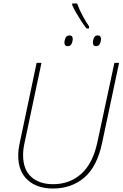

<svg xmlns="http://www.w3.org/2000/svg" viewBox="-20 -1076 706 1106"><path d="M285 10Q194 10 139.5 -39Q85 -88 85 -180Q85 -214 94 -254L191 -714H219L122 -256Q113 -217 113 -183Q113 -100 159.5 -57.5Q206 -15 286 -15Q382 -15 448.5 -75Q515 -135 541 -257L639 -714H666L568 -252Q539 -115 465 -52.5Q391 10 285 10ZM478 -912Q464 -930 448 -954.5Q432 -979 418 -1003.5Q404 -1028 396 -1046V-1056H424Q438 -1018 457.5 -982.5Q477 -947 493 -924V-912ZM369 -810Q351 -810 351 -831Q351 -844 357.5 -858Q364 -872 380 -872Q399 -872 399 -851Q399 -838 392.5 -824Q386 -810 369 -810ZM533 -810Q515 -810 515 -831Q515 -844 521 -858Q527 -872 543 -872Q562 -872 562 -851Q562 -838 555.5 -824Q549 -810 533 -810Z"/></svg>

Font: Noto Sans Disp Thin
Style: Italic
Weight: 100
Italic angle: -12°
Designer: Monotype Design Team
Foundry: Monotype Imaging Inc.
Version: Version 2.000;GOOG;noto-source:20170915:90ef993387c0